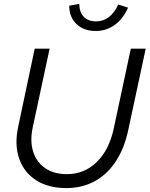

<svg xmlns="http://www.w3.org/2000/svg" viewBox="-20 -948 763 979"><path d="M318 11Q226 11 164 -29Q102 -69 77.5 -140Q53 -211 73 -303L157 -700H233L147 -299Q132 -229 149 -175Q166 -121 210.5 -90.5Q255 -60 321 -60Q410 -60 473.5 -122Q537 -184 560 -293L647 -700H723L635 -290Q615 -193 571 -126Q527 -59 463 -24Q399 11 318 11ZM468 -790Q407 -790 370 -825.5Q333 -861 333 -919L384 -928Q385 -885 407.5 -862Q430 -839 470 -839Q543 -839 583 -925L633 -909Q608 -852 565 -821Q522 -790 468 -790Z"/></svg>

Font: Red Hat Display VF
Style: Italic
Weight: 300
Italic angle: -12°
Designer: Pentagram, MCKL
Foundry: Pentagram, MCKL
Version: Version 1.010